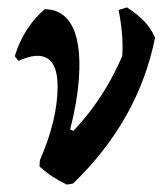

<svg xmlns="http://www.w3.org/2000/svg" viewBox="-20 -490 449 520"><path d="M161 10Q140 0 122.5 -11.5Q105 -23 87 -39L88 -56Q236 -164 311 -338Q313 -365 310.5 -397.5Q308 -430 301 -463L324 -470Q354 -450 371.5 -431.5Q389 -413 400 -388Q355 -164 178 7ZM88 -56Q112 -111 124 -161Q136 -211 136 -256Q136 -314 109 -331.5Q82 -349 30 -325L20 -338Q32 -377 52.5 -409Q73 -441 101 -465Q136 -465 158.5 -442.5Q181 -420 189.5 -377Q198 -334 193.5 -274Q189 -214 170 -139L208 -125Z"/></svg>

Font: Alegreya SemiBold
Style: Italic
Weight: 600
Italic angle: -7°
Designer: Juan Pablo del Peral
Foundry: Huerta Tipografica
Version: Version 2.009